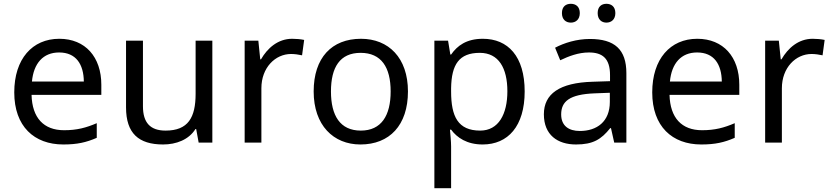

<svg xmlns="http://www.w3.org/2000/svg" viewBox="-20 -750 4373 1010"><path d="M292 -546C150 -546 55 -440 55 -264C55 -85 160 10 313 10C386 10 434 -1 489 -25V-102C433 -78 385 -65 317 -65C210 -65 149 -130 146 -251H513V-304C513 -450 429 -546 292 -546ZM291 -474C380 -474 420 -412 421 -321H148C157 -417 207 -474 291 -474Z M1097 -536H1009V-257C1009 -132 970 -63 851 -63C770 -63 732 -105 732 -191V-536H643V-185C643 -49 709 10 838 10C907 10 973 -15 1008 -71H1012L1025 0H1097Z M1517 -546C1442 -546 1387 -497 1353 -438H1349L1339 -536H1267V0H1355V-286C1355 -394 1428 -466 1511 -466C1529 -466 1552 -463 1569 -459L1580 -540C1562 -544 1537 -546 1517 -546Z M2126 -269C2126 -446 2024 -546 1879 -546C1725 -546 1630 -446 1630 -269C1630 -91 1734 10 1876 10C2029 10 2126 -91 2126 -269ZM1721 -269C1721 -396 1768 -472 1877 -472C1986 -472 2035 -396 2035 -269C2035 -142 1986 -63 1878 -63C1769 -63 1721 -142 1721 -269Z M2520 -546C2433 -546 2385 -509 2353 -463H2349L2337 -536H2265V240H2353V20C2353 -5 2349 -45 2347 -68H2353C2384 -26 2436 10 2519 10C2652 10 2740 -86 2740 -269C2740 -454 2652 -546 2520 -546ZM2504 -472C2603 -472 2649 -392 2649 -270C2649 -150 2603 -63 2506 -63C2389 -63 2353 -137 2353 -269V-286C2355 -411 2395 -472 2504 -472Z M2936 -681C2936 -647 2957 -631 2983 -631C3008 -631 3030 -647 3030 -681C3030 -716 3008 -730 2983 -730C2957 -730 2936 -716 2936 -681ZM3124 -681C3124 -647 3145 -631 3170 -631C3195 -631 3217 -647 3217 -681C3217 -716 3195 -730 3170 -730C3145 -730 3124 -716 3124 -681ZM3083 -545C3013 -545 2947 -524 2900 -499L2927 -433C2971 -454 3022 -474 3078 -474C3148 -474 3189 -444 3189 -355V-323L3098 -320C2923 -315 2841 -256 2841 -149C2841 -40 2913 10 3010 10C3100 10 3143 -17 3190 -76H3194L3211 0H3275V-365C3275 -490 3213 -545 3083 -545ZM3109 -259 3188 -262V-214C3188 -110 3120 -61 3030 -61C2972 -61 2932 -88 2932 -148C2932 -216 2975 -254 3109 -259Z M3648 -546C3506 -546 3411 -440 3411 -264C3411 -85 3516 10 3669 10C3742 10 3790 -1 3845 -25V-102C3789 -78 3741 -65 3673 -65C3566 -65 3505 -130 3502 -251H3869V-304C3869 -450 3785 -546 3648 -546ZM3647 -474C3736 -474 3776 -412 3777 -321H3504C3513 -417 3563 -474 3647 -474Z M4255 -546C4180 -546 4125 -497 4091 -438H4087L4077 -536H4005V0H4093V-286C4093 -394 4166 -466 4249 -466C4267 -466 4290 -463 4307 -459L4318 -540C4300 -544 4275 -546 4255 -546Z"/></svg>

Font: Noto Sans Gujarati UI
Style: Regular
Weight: 400
Designer: Jelle Bosma - Monotype Design Team, Universal Thirst
Foundry: Monotype Imaging Inc.
Version: Version 2.106